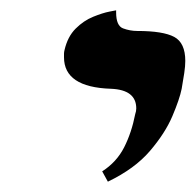

<svg xmlns="http://www.w3.org/2000/svg" viewBox="-20 -582 379 372"><path d="M189 -230 178 -250Q206 -268 220.5 -296.5Q235 -325 242 -361Q243 -364 243.5 -366.5Q244 -369 244 -372Q244 -408 195 -410Q104 -413 104 -471Q104 -475 104 -478Q104 -481 105 -485Q111 -511 126.5 -526.5Q142 -542 160.5 -549.5Q179 -557 192 -559.5Q205 -562 205 -562V-558Q205 -532 218.5 -527Q232 -522 246 -522Q296 -522 317.5 -510.5Q339 -499 339 -464Q339 -454 337 -440.5Q335 -427 332 -410Q328 -390 314 -357Q300 -324 270.5 -289.5Q241 -255 189 -230Z"/></svg>

Font: Libertinus Serif Semibold Italic
Style: Regular
Weight: 600
Italic angle: -11.5°
Designer: Philipp H. Poll, Khaled Hosny
Foundry: Caleb Maclennan
Version: Version 7.051;RELEASE